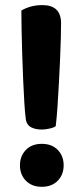

<svg xmlns="http://www.w3.org/2000/svg" viewBox="-20 -703 324 739"><path d="M215 -613.7Q215 -591.7 214.1 -554.9Q213.3 -518.1 211.2 -473.7Q209.1 -429.4 206.7 -382.8Q204.3 -336.2 201.4 -293.4Q198.4 -250.7 194.6 -217.7Q187.2 -211.5 170.3 -208Q153.4 -204.4 140.6 -204.4Q116.9 -204.4 100.1 -212.9Q83.3 -221.4 79.5 -242.6Q76.3 -265.5 73.8 -305.4Q71.2 -345.4 69.2 -394.6Q67.1 -443.9 65.5 -494.2Q64 -544.6 63.1 -588.9Q62.2 -633.1 62.2 -662.6Q98.6 -683.4 142.9 -683.4Q215 -683.4 215 -613.7ZM56.8 -66.7Q56.8 -102.5 79.6 -126Q102.4 -149.4 140.9 -149.4Q179.7 -149.4 202.3 -126Q225 -102.5 225 -66.7Q225 -30.9 202.3 -7.5Q179.7 16 140.9 16Q102.4 16 79.6 -7.5Q56.8 -30.9 56.8 -66.7Z"/></svg>

Font: Baloo Bhaina 2
Style: Regular
Weight: 400
Designer: Yesha Goshar, Manish Minz, Shuchita Grover and Ek Type
Foundry: Ek Type
Version: Version 1.700